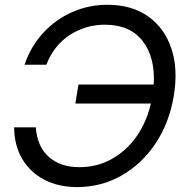

<svg xmlns="http://www.w3.org/2000/svg" viewBox="-20 -759 762 791"><path d="M297.4 11.7Q221.2 11.7 163.1 -18.3Q105 -48.3 72 -103.5Q39.1 -158.7 38.1 -234.4H127.4Q133.3 -155.3 180.9 -112.8Q228.5 -70.3 307.1 -70.3Q379.4 -70.3 439.2 -103.3Q499 -136.2 541.3 -195.3Q583.5 -254.4 601.6 -332.5H290.5L303.2 -410.6H613.3Q620.1 -521.5 568.1 -589.4Q516.1 -657.2 412.1 -657.2Q332.5 -657.2 267.1 -614.5Q201.7 -571.8 170.9 -492.2H81.1Q106.9 -568.4 158.2 -623.8Q209.5 -679.2 277.6 -709.2Q345.7 -739.3 421.9 -739.3Q522.9 -739.3 590.6 -691.2Q658.2 -643.1 686.3 -558.3Q714.4 -473.6 695.8 -363.3Q677.7 -253.9 621.6 -169.2Q565.4 -84.5 481.7 -36.4Q397.9 11.7 297.4 11.7Z"/></svg>

Font: Inter Display
Style: Italic
Weight: 400
Italic angle: -9.39999°
Designer: Rasmus Andersson
Foundry: rsms
Version: Version 4.000;git-a52131595